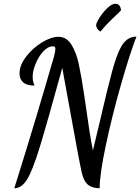

<svg xmlns="http://www.w3.org/2000/svg" viewBox="-20 -916 747 1023"><path d="M79 14Q167 -267 268 -616Q275 -644 275 -655Q275 -663 272.5 -666Q270 -669 262 -669Q235 -669 210 -641.5Q185 -614 169.5 -575.5Q154 -537 154 -507Q154 -483 164 -460Q122 -460 103 -477.5Q84 -495 84 -525Q84 -568 119 -614Q154 -660 203.5 -690Q253 -720 291 -720Q334 -720 360 -679Q386 -638 399.5 -576Q413 -514 429 -407Q447 -280 456 -222.5Q465 -165 475 -114L513 -273Q552 -442 577 -534.5Q602 -627 626 -668Q656 -721 707 -721Q671 -628 624 -463Q577 -298 544 -142.5Q511 13 511 87Q472 87 449 68.5Q426 50 415 1Q403 -50 332 -443Q324 -487 319 -514Q314 -541 312 -555Q229 -253 191 -129.5Q153 -6 124 40.5Q95 87 56 87ZM492 -781Q492 -793 510 -821.5Q528 -850 552 -873Q576 -896 595 -896Q621 -896 625 -861Q625 -861 609 -845Q581 -819 557 -794.5Q533 -770 516 -748Q505 -753 498.5 -763.5Q492 -774 492 -781Z"/></svg>

Font: Dancing Script
Style: Bold
Weight: 700
Designer: Pablo Impallari
Foundry: Pablo Impallari
Version: Version 2.000